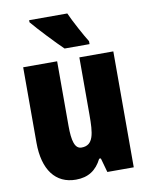

<svg xmlns="http://www.w3.org/2000/svg" viewBox="-87 -829 702 902"><g transform="rotate(-10 264.5 -378.0)"><path d="M297 -766H115V-756C141 -724 224 -636 256 -606H375V-620C357 -648 314 -727 297 -766ZM479 -553H317V-280C317 -191 312 -134 254 -134C222 -134 211 -172 211 -246V-553H49V-193C49 -64 105 10 202 10C261 10 300 -16 326 -68H334L353 0H479Z"/></g></svg>

Font: Noto Sans Armenian ExtraCondensed Black
Style: Regular
Weight: 900
Width: 2
Designer: Monotype Design Team
Foundry: Monotype Imaging Inc.
Version: Version 2.008